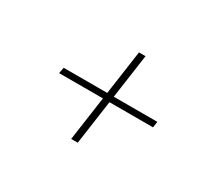

<svg xmlns="http://www.w3.org/2000/svg" viewBox="-78 -622 640 584"><g transform="rotate(30 242.5 -330.5)"><path d="M266 -341H419L416 -320H263L241 -165H218L240 -320H86L90 -341H243L265 -496H288Z"/></g></svg>

Font: FiraGO Thin
Style: Italic
Weight: 100
Italic angle: -8°
Designer: bBox Type GmbH
Foundry: bBox Type GmbH
Version: Version 1.001